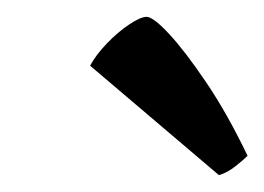

<svg xmlns="http://www.w3.org/2000/svg" viewBox="-20 -773 314 228"><path d="M240 -565 87 -695Q94 -708 107 -721.5Q120 -735 133.5 -744Q147 -753 154 -753Q162 -753 181 -732.5Q200 -712 225 -675Q250 -638 274 -588Q269 -583 259.5 -575.5Q250 -568 240 -565Z"/></svg>

Font: Texturina Medium 12pt
Style: Italic
Weight: 400
Italic angle: -11°
Version: Version 1.002